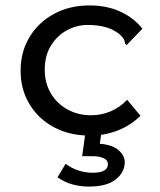

<svg xmlns="http://www.w3.org/2000/svg" viewBox="-20 -489 590 708"><path d="M311 11Q237 11 179.5 -19.5Q122 -50 89 -104.5Q56 -159 56 -228Q56 -298 89 -352.5Q122 -407 179.5 -438Q237 -469 310 -469Q374 -469 424 -446Q474 -423 505 -383L454 -330L447 -323L441 -328Q441 -336 437.5 -343Q434 -350 422 -362Q398 -381 369 -389Q340 -397 304 -397Q263 -397 227 -377.5Q191 -358 168 -321Q145 -284 145 -232Q145 -182 168 -144Q191 -106 229.5 -85Q268 -64 316 -64Q353 -64 387 -78Q421 -92 449 -121L498 -62Q460 -25 412 -7Q364 11 311 11ZM308 199Q278 199 249 191.5Q220 184 192 165L222 115Q245 132 270 140Q295 148 322 148Q378 148 378 116Q378 102 362.5 94.5Q347 87 321 87H283L295 0H354L348 41Q395 45 417.5 65Q440 85 440 109Q440 146 407 172.5Q374 199 308 199Z"/></svg>

Font: Inconsolata SemiExpanded Medium
Style: Regular
Weight: 500
Width: 6
Monospace: yes
Designer: Raph Levien, Cyreal, Brenton Simpson
Foundry: Raph Levien, Cyreal, Google
Version: Version 3.001; ttfautohint (v1.8.2.53-6de2)